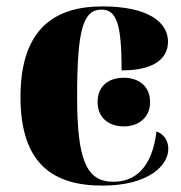

<svg xmlns="http://www.w3.org/2000/svg" viewBox="-20 -570 566 600"><path d="M300 10C446 10 506 -54 506 -105C506 -131 491 -152 469 -159C455 -44 401 -2 334 -2C250 -2 221 -70 221 -268C221 -475 239 -540 297 -540C345 -540 360 -494 360 -350C483 -350 505 -403 505 -440C505 -500 444 -550 300 -550C154 -550 44 -483 44 -267C44 -58 146 10 300 10ZM367 -175C411 -175 449 -201 449 -251C449 -303 411 -327 367 -327C321 -327 285 -303 285 -251C285 -201 321 -175 367 -175Z"/></svg>

Font: Noto Serif Display ExtraBold
Style: Regular
Weight: 800
Designer: Monotype Design Team
Foundry: Monotype Imaging Inc.
Version: Version 2.009